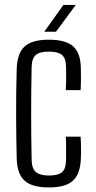

<svg xmlns="http://www.w3.org/2000/svg" viewBox="-20 -772 400 798"><path d="M253.5 -397.5Q254.5 -415 254.8 -431.8Q255 -448.5 254.8 -464.5Q254.5 -480.5 254.5 -495Q254 -530.5 237.2 -544Q220.5 -557.5 183 -557.5Q145 -557.5 128.8 -543.5Q112.5 -529.5 111.5 -494Q110.5 -447.5 110 -400Q109.5 -352.5 109.5 -303.8Q109.5 -255 110 -205.5Q110.5 -156 111.5 -106Q112.5 -70.5 129.8 -56.5Q147 -42.5 183.5 -42.5Q221 -42.5 237.5 -56.2Q254 -70 254.5 -106.5Q254.5 -129 254.8 -151.8Q255 -174.5 253.5 -204H315Q316.5 -183 316.8 -156.2Q317 -129.5 316 -111.5Q313.5 -49 283.2 -21Q253 7 183.5 7Q113 7 82.2 -21Q51.5 -49 49.5 -111.5Q48.5 -151 47.8 -197.5Q47 -244 47 -294.2Q47 -344.5 47.5 -393.8Q48 -443 49.5 -487.5Q52 -551.5 82.8 -579.2Q113.5 -607 183 -607Q253 -607 284 -579.5Q315 -552 316 -489Q316.5 -467.5 316.5 -444Q316.5 -420.5 315 -397.5ZM164 -640 243.5 -751.5H295L212.5 -640Z"/></svg>

Font: Big Shoulders Text Thin Light
Style: Regular
Weight: 300
Version: Version 2.002